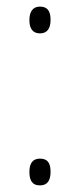

<svg xmlns="http://www.w3.org/2000/svg" viewBox="-20 -554 242 581"><path d="M69 -493C69 -469 78 -453 101 -453C123 -453 133 -468 133 -494C133 -520 124 -534 101 -534C78 -534 69 -517 69 -493ZM69 -34C69 -10 76 7 101 7C125 7 133 -10 133 -34C133 -58 126 -74 101 -74C77 -74 69 -57 69 -34Z"/></svg>

Font: Noto Sans Thai Looped Condensed ExtraLight
Style: Regular
Weight: 200
Width: 3
Designer: Sasikarn Vongin, Ben Mitchell
Foundry: The Fontpad Ltd
Version: Version 1.001